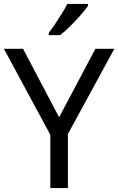

<svg xmlns="http://www.w3.org/2000/svg" viewBox="-20 -964 606 984"><path d="M283 -363 469 -714H566L328 -277V0H238V-273L0 -714H98ZM431 -934Q419 -916 394 -887.5Q369 -859 340.5 -830.5Q312 -802 288 -784H230V-796Q245 -815 262.5 -841Q280 -867 297 -894.5Q314 -922 325 -944H431Z"/></svg>

Font: Noto Sans Tagalog
Style: Regular
Weight: 400
Designer: Monotype Design Team
Foundry: Monotype Imaging Inc.
Version: Version 2.001; ttfautohint (v1.8.4.7-5d5b)